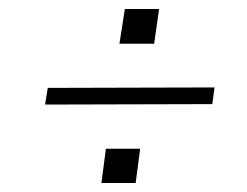

<svg xmlns="http://www.w3.org/2000/svg" viewBox="-20 -576 547 426"><path d="M333 -556H257L245 -479H322ZM456 -382 86 -381 80 -344 451 -345ZM291 -246H215L205 -170H281Z"/></svg>

Font: United Sans Thin
Style: Italic
Weight: 100
Italic angle: -8°
Designer: Pablo Impallari, Rodrigo Fuenzalida (Modified by Dan O. Williams)
Version: Version 1.000;PS 001.000;hotconv 1.0.88;makeotf.lib2.5.64775